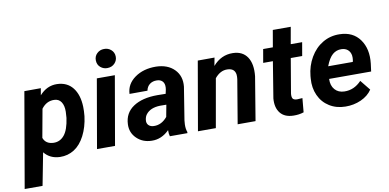

<svg xmlns="http://www.w3.org/2000/svg" viewBox="-118 -996 2949 1456"><g transform="rotate(-10 1357.0 -267.5)"><path d="M508.8 -262.7Q498.5 -179.7 465.3 -115.2Q432.1 -50.8 382.8 -19.5Q333.5 11.7 273.4 10.3Q196.8 8.3 152.3 -46.9L104 203.1H-33.7L92.8 -528.3L219.7 -528.8L210.4 -475.6Q267.6 -540 345.2 -538.1Q422.9 -536.1 465.8 -481.7Q508.8 -427.2 511.7 -334Q512.7 -303.7 508.8 -262.7ZM372.1 -272.9 375 -319.8Q376 -367.2 357.7 -395Q339.4 -422.9 304.2 -423.8Q244.1 -425.8 205.1 -373L165.5 -155.3Q183.6 -106 243.2 -104Q293 -102.5 326.2 -142.6Q359.4 -182.6 372.1 -272.9Z M697.8 0H559.1L650.9 -528.3H789.6ZM667 -662.6Q666 -695.3 688.5 -716.8Q710.9 -738.3 742.7 -738.3Q773.9 -739.3 796.9 -719.2Q819.8 -699.2 820.8 -667.5Q821.8 -637.2 800.5 -614.7Q779.3 -592.3 745.1 -591.3Q714.4 -590.3 691.2 -609.9Q668 -629.4 667 -662.6Z M1120.1 0Q1113.8 -20 1114.7 -47.9Q1055.2 11.7 980 9.8Q910.6 8.8 865 -35.4Q819.3 -79.6 822.3 -144.5Q825.7 -231 894.8 -277.1Q963.9 -323.2 1080.1 -323.2L1144.5 -322.3L1151.4 -354Q1154.3 -370.1 1152.8 -384.8Q1150.4 -407.7 1135.5 -420.7Q1120.6 -433.6 1096.2 -434.1Q1064 -435.1 1041.5 -418.2Q1019 -401.4 1012.7 -369.6L874.5 -369.1Q877.9 -444.8 944.1 -491.9Q1010.3 -539.1 1107.4 -538.1Q1197.3 -536.1 1248 -484.6Q1298.8 -433.1 1290.5 -352.1L1250 -99.1L1247.6 -67.9Q1246.6 -33.2 1255.9 -9.3L1255.4 0ZM1014.2 -97.2Q1073.7 -95.2 1118.2 -148.9L1135.3 -240.2L1087.4 -240.7Q1011.2 -238.8 977.5 -194.3Q965.3 -178.2 962.4 -154.8Q958.5 -128.4 973.4 -113Q988.3 -97.7 1014.2 -97.2Z M1557.1 -528.8 1545.4 -466.3Q1608.9 -540 1699.2 -538.1Q1773.9 -536.6 1809.6 -483.4Q1845.2 -430.2 1835.4 -335.9L1779.8 0H1642.1L1698.7 -337.4Q1701.2 -356.4 1699.7 -372.1Q1693.4 -421.9 1637.2 -423.3Q1583 -425.3 1540 -373L1474.1 0H1336.4L1428.2 -528.3Z M2167 -658.2 2144 -528.3H2231.9L2213.9 -424.8H2126L2081.1 -160.2Q2078.1 -135.3 2085 -122.1Q2091.8 -108.9 2118.2 -107.9Q2126 -107.4 2160.2 -110.4L2150.4 -2.4Q2113.8 9.8 2071.3 8.8Q2003.4 7.8 1970.2 -33.7Q1937 -75.2 1942.9 -146L1988.3 -424.8H1913.6L1931.6 -528.3H2006.3L2028.8 -658.2Z M2471.2 9.8Q2401.9 9.3 2348.4 -24.2Q2294.9 -57.6 2268.6 -116Q2242.2 -174.3 2248 -244.6L2249.5 -264.2Q2256.8 -341.3 2294.4 -405.8Q2332 -470.2 2391.1 -505.1Q2450.2 -540 2522 -538.1Q2624 -536.1 2676.5 -463.1Q2729 -390.1 2716.3 -278.3L2708.5 -218.3H2384.8Q2382.8 -167 2409.7 -136.2Q2436.5 -105.5 2482.9 -104.5Q2558.1 -102.5 2614.7 -162.6L2677.7 -84.5Q2647.9 -39.6 2591.8 -14.4Q2535.6 10.7 2471.2 9.8ZM2515.1 -424.3Q2477.1 -425.3 2447.5 -400.4Q2418 -375.5 2394.5 -314H2584L2586.9 -326.7Q2589.8 -346.2 2587.4 -363.8Q2582.5 -392.1 2563.5 -408Q2544.4 -423.8 2515.1 -424.3Z"/></g></svg>

Font: RobotoInd
Style: Bold Italic
Weight: 700
Italic angle: -12°
Designer: Google
Version: Version 2.001150; 2014